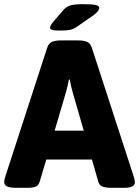

<svg xmlns="http://www.w3.org/2000/svg" viewBox="-25 -895 664 917"><path d="M53 2Q21 2 8 -5Q-5 -12 -5 -24Q-5 -31 -3 -39.5Q-1 -48 2 -57L200 -666Q207 -688 223 -695Q239 -702 267 -702H347Q376 -702 391.5 -695Q407 -688 414 -666L612 -57Q615 -48 617 -39.5Q619 -31 619 -24Q619 -12 607.5 -5Q596 2 566 2H508Q482 2 465.5 -3.5Q449 -9 444 -29L414 -133H196L165 -29Q160 -10 146.5 -4Q133 2 106 2ZM289 -451 236 -271H375L323 -451Q314 -482 308 -515H304Q298 -482 289 -451ZM261 -749Q233 -749 223.5 -752.5Q214 -756 214 -763Q214 -766 216.5 -772Q219 -778 227 -788L276 -845Q290 -862 309 -868.5Q328 -875 370 -875Q412 -875 430.5 -871.5Q449 -868 449 -857Q449 -851 443 -842.5Q437 -834 421 -822L345 -769Q329 -757 312 -753Q295 -749 261 -749Z"/></svg>

Font: Asap ExtraBold
Style: Regular
Weight: 800
Designer: Pablo Cosgaya
Foundry: Omnibus-Type
Version: Version 3.001; ttfautohint (v1.8.4.7-5d5b)